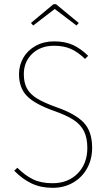

<svg xmlns="http://www.w3.org/2000/svg" viewBox="-20 -889 523 919"><path d="M402 -622 387 -607Q353 -640 319 -655Q285 -670 239 -670Q174 -670 134 -631.5Q94 -593 94 -534Q94 -494 108.5 -466.5Q123 -439 156 -418.5Q189 -398 247 -377Q340 -345 380.5 -302.5Q421 -260 421 -182Q421 -127 397 -83.5Q373 -40 330 -15Q287 10 232 10Q175 10 131 -11Q87 -32 48 -72L63 -86Q100 -49 138.5 -30.5Q177 -12 231 -12Q306 -12 352 -59Q398 -106 398 -181Q398 -229 382 -261Q366 -293 332.5 -315Q299 -337 239 -358Q146 -391 108.5 -430Q71 -469 71 -534Q71 -577 92 -613Q113 -649 151.5 -670Q190 -691 239 -691Q292 -691 329.5 -673.5Q367 -656 402 -622ZM139 -767 128 -779 236 -869H248L357 -779L346 -767L242 -846Z"/></svg>

Font: Fira Sans Condensed Thin
Style: Regular
Weight: 250
Width: 3
Designer: Carrois Corporate & Edenspiekermann AG
Foundry: Carrois Corporate GbR & Edenspiekermann AG
Version: Version 4.203